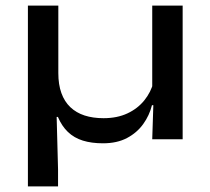

<svg xmlns="http://www.w3.org/2000/svg" viewBox="-20 -499 754 688"><path d="M634.5 -479V0H525.5L530 -139.5L525.5 -153V-479ZM189 -237Q189 -196 200 -165.5Q211 -135 232 -115Q253 -95 283 -85.2Q313 -75.5 351 -75.5Q400 -75.5 436.8 -92.8Q473.5 -110 497.2 -139.5Q521 -169 530 -204.5L545.5 -122H524.5Q515.5 -85.5 493.2 -54.5Q471 -23.5 435.2 -4.5Q399.5 14.5 349 14.5Q308 14.5 276.8 4.8Q245.5 -5 223.5 -26Q201.5 -47 187.5 -80H183L188 108V169H80V-479H189Z"/></svg>

Font: Anek Latin Expanded Medium
Style: Regular
Weight: 500
Width: 7
Designer: Yesha Goshar
Foundry: Ek Type
Version: Version 1.003